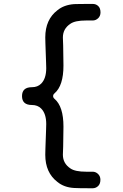

<svg xmlns="http://www.w3.org/2000/svg" viewBox="-20 -852 640 1003"><path d="M464 131.5Q386.5 131.5 367 130Q314.5 127 280 98.5Q216.5 50 216.5 -43.5Q216.5 -53.5 217.2 -74.5Q218 -95.5 219 -126.5Q220 -157.5 220.8 -177Q221.5 -196.5 221.5 -204Q221.5 -258.5 195 -285Q176.5 -303.5 147 -303.5Q95 -303.5 95 -350Q95 -396.5 147 -396.5Q176.5 -396.5 195 -415Q221.5 -441.5 221.5 -496Q221.5 -503.5 220.8 -523Q220 -542.5 219 -573.5Q218 -604.5 217.2 -625.5Q216.5 -646.5 216.5 -656.5Q216.5 -750 280 -798.5Q314 -826.5 367 -830.5Q377 -831 401.2 -831.2Q425.5 -831.5 464.5 -831.5Q481.5 -831.5 493 -820.5Q505 -809.5 505 -787Q505 -769 493 -757Q480.5 -745 464.5 -745H430Q372.5 -745 348 -728Q308.5 -702 308.5 -656Q308.5 -643.5 310 -613.5L311.5 -509.5Q311.5 -404.5 265 -364.5Q257.5 -358.5 257.5 -350Q257.5 -341.5 265 -335.5Q311.5 -296 311.5 -190.5L310 -86.5Q308.5 -56.5 308.5 -44Q308.5 2 348 28Q372.5 45 430 45H464Q480 45 492.5 57Q504.5 69 504.5 87Q504.5 108.5 492.5 120Q480 131.5 464 131.5Z"/></svg>

Font: Maple Mono SC NF
Style: Regular
Weight: 400
Designer: subframe7536
Version: Version 4.2; ttfautohint (v1.8.4.7-5d5b-dirty);Nerd Fonts 6.